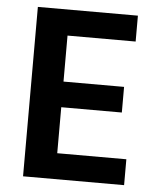

<svg xmlns="http://www.w3.org/2000/svg" viewBox="-50 -717 628 761"><g transform="rotate(5 264.0 -337.0)"><path d="M197 -103H472V0H70V-674H468V-571H197V-388H438V-286H197Z"/></g></svg>

Font: Hind SemiBold
Style: Regular
Weight: 600
Designer: Manushi Parikh, Satya Rajpurohit
Foundry: Indian Type Foundry
Version: Version 2.001;PS 1.0;hotconv 1.0.79;makeotf.lib2.5.61930; tt